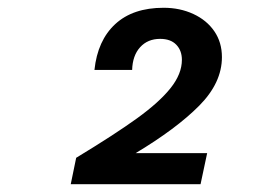

<svg xmlns="http://www.w3.org/2000/svg" viewBox="-20 -775 690 494"><path d="M448 -621Q448 -645 433.5 -660Q419 -675 392 -675Q360 -675 340.5 -653.5Q321 -632 320 -595H223Q231 -671 276.5 -713Q322 -755 401 -755Q443 -755 477.5 -739Q512 -723 531.5 -694.5Q551 -666 551 -628Q551 -562 492.5 -503Q434 -444 329 -381H513L496 -301H162L176 -369Q275 -429 332.5 -470.5Q390 -512 419 -548.5Q448 -585 448 -621Z"/></svg>

Font: Azeret Mono Medium
Style: Italic
Weight: 500
Italic angle: -12°
Designer: Martin Vácha
Foundry: Displaay
Version: Version 1.000; Glyphs 3.0.3, build 3074